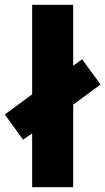

<svg xmlns="http://www.w3.org/2000/svg" viewBox="-44 -780 439 800"><path d="M90 0H261V-344L375 -428L298 -533L261 -506V-760H90V-387L-24 -303L52 -198L90 -224Z"/></svg>

Font: Noto Sans Hebrew Condensed Black
Style: Regular
Weight: 900
Width: 3
Designer: Monotype Design Team
Foundry: Monotype Imaging Inc.
Version: Version 2.004